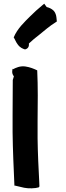

<svg xmlns="http://www.w3.org/2000/svg" viewBox="-20 -1026 358 1037"><path d="M48 -312C49 -218 54 -112 58 -21L59 -24L110 -12C133 -7 171 -8 189 -14L193 -19L192 -43C188 -116 184 -201 183 -278V-372C183 -421 184 -464 184 -511C184 -550 183 -609 181 -646C162 -655 143 -663 117 -667C88 -671 66 -660 50 -652L48 -655C47 -649 41 -630 55 -614C52 -606 51 -598 49 -594C49 -531 48 -471 48 -406ZM54 -824C62 -812 65 -800 75 -787C88 -768 103 -763 115 -759C131 -763 138 -774 136 -791C153 -807 173 -824 193 -839C220 -861 250 -887 278 -904L287 -910L285 -930C284 -935 284 -952 270 -968C258 -980 244 -985 232 -988L219 -1006L208 -997C187 -980 163 -958 144 -939C112 -907 74 -872 54 -824Z"/></svg>

Font: Hussar Pisanka
Style: Bd
Weight: 700
Designer: Robert Jablonski
Foundry: Cannot Into Space Fonts
Version: Version 1.070